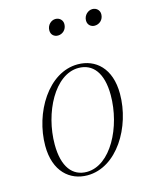

<svg xmlns="http://www.w3.org/2000/svg" viewBox="-106 -746 658 829"><g transform="rotate(-15 223.0 -332.0)"><path d="M182 12C314 12 408 -144 408 -292C408 -407 343 -462 264 -462C132 -462 38 -305 38 -158C38 -43 104 12 182 12ZM183 -3C120 -3 79 -52 79 -153C79 -295 157 -446 263 -446C327 -446 368 -397 368 -297C368 -155 290 -3 183 -3ZM215 -604C235 -604 254 -620 254 -645C254 -663 240 -676 222 -676C203 -676 184 -659 184 -635C184 -615 198 -604 215 -604ZM379 -604C400 -604 419 -620 419 -645C419 -663 405 -676 387 -676C368 -676 348 -659 348 -635C348 -615 363 -604 379 -604Z"/></g></svg>

Font: Source Serif 4 Display Light
Style: Italic
Weight: 300
Italic angle: -12°
Designer: Frank Grießhammer
Foundry: Adobe Systems Incorporated
Version: Version 4.004;hotconv 1.0.117;makeotfexe 2.5.65602